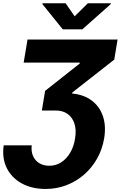

<svg xmlns="http://www.w3.org/2000/svg" viewBox="-42 -977 762 1212"><path d="M-18.6 -59.6H158.2Q153.8 -21.5 166.5 7.6Q179.2 36.6 205.8 53Q232.4 69.3 268.6 69.3Q311.5 69.3 345.2 47.1Q378.9 24.9 401.4 -13.4Q423.8 -51.8 431.6 -101.1Q440.9 -156.7 428 -196.5Q415 -236.3 384.3 -258.1Q353.5 -279.8 308.6 -279.3H222.2L242.7 -403.3L461.4 -576.2V-582H107.4L131.8 -727.5H700.2L679.2 -600.6L415 -393.6L413.1 -386.7Q487.3 -379.9 537.1 -342.3Q586.9 -304.7 607.7 -243.7Q628.4 -182.6 615.7 -104.5Q604 -34.7 571 23.9Q538.1 82.5 488.5 125.5Q439 168.5 377.2 192.1Q315.4 215.8 246.6 215.8Q158.7 215.8 94.7 180.4Q30.8 145 0.2 82.8Q-30.3 20.5 -18.6 -59.6ZM372.1 -956.5 429.2 -874 512.7 -956.5H658.2L657.2 -951.2L478 -792H354L225.6 -951.2L226.6 -956.5Z"/></svg>

Font: Inter Tight ExtraBold
Style: Italic
Weight: 800
Italic angle: -9.39999°
Designer: Rasmus Andersson
Foundry: rsms
Version: Version 3.004